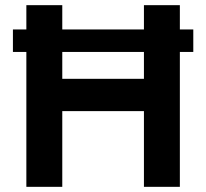

<svg xmlns="http://www.w3.org/2000/svg" viewBox="-20 -723 798 743"><path d="M82 0H221V-293H537V0H676V-703H537V-418H221V-703H82ZM728 -522V-609H30V-522Z"/></svg>

Font: Geom SemiBold
Style: Bold
Weight: 600
Version: Version 1.102